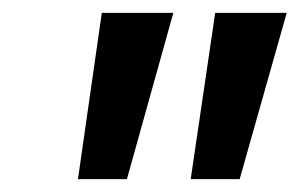

<svg xmlns="http://www.w3.org/2000/svg" viewBox="-20 -734 465 298"><path d="M138 -714H249L177 -456H101ZM314 -714H425L352 -456H276Z"/></svg>

Font: Noto Sans UI NarrowMedium
Style: Italic
Weight: 500
Width: 4
Italic angle: -12°
Designer: Monotype Design Team
Foundry: Monotype Imaging Inc.
Version: Version 1.001